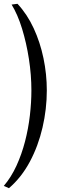

<svg xmlns="http://www.w3.org/2000/svg" viewBox="-43 -748 310 1009"><path d="M4 241 -23 229Q16 183 43.5 123Q71 63 88.5 -4.5Q106 -72 114 -141Q122 -210 122 -273Q122 -354 109 -438Q96 -522 73 -597Q50 -672 18 -724L49 -728Q100 -673 134 -599.5Q168 -526 185.5 -442Q203 -358 203 -273Q203 -175 180.5 -78Q158 19 114 101.5Q70 184 4 241Z"/></svg>

Font: Mate
Style: Regular
Weight: 400
Designer: Eduardo Rodriguez Tunni
Foundry: Eduardo Rodriguez Tunni
Version: Version 1.003; ttfautohint (v1.8.4.7-5d5b);gftools[0.9.24]